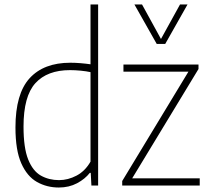

<svg xmlns="http://www.w3.org/2000/svg" viewBox="-20 -828 938 857"><path d="M242.5 9Q189 9 145 -15.8Q101 -40.5 75 -99Q49 -157.5 49 -259Q49 -409.5 112.2 -478.8Q175.5 -548 294 -548Q316 -548 339.8 -546Q363.5 -544 384 -541V-808H418V0H388L385 -56.5H381Q359.5 -29 323.8 -10Q288 9 242.5 9ZM243.5 -24Q283.5 -24 321.8 -44.2Q360 -64.5 384 -106.5V-506Q366 -510 340.8 -512.5Q315.5 -515 292.5 -515Q191 -515 138 -456.8Q85 -398.5 85 -263Q85 -168 105.8 -116.2Q126.5 -64.5 162.5 -44.2Q198.5 -24 243.5 -24ZM525.5 0V-20L821 -508H531V-540H866V-520L570 -32H871.5V0ZM679.5 -632 580 -808H614L698.5 -654L783.5 -808H817L717.5 -632Z"/></svg>

Font: Encode Sans Semi Condensed Thin
Style: Regular
Weight: 100
Width: 4
Designer: Multiple Designers
Foundry: Impallari Type
Version: Version 3.000; ttfautohint (v1.8.3) -l 8 -r 50 -G 200 -x 14 